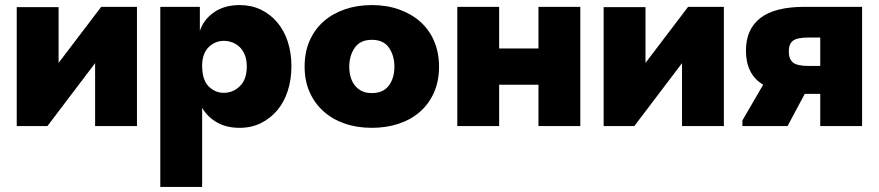

<svg xmlns="http://www.w3.org/2000/svg" viewBox="-20 -497 3465 757"><path d="M46 -469H211V-249L379 -470H520V0H355V-248L167 0H46Z M612 240V-470H768V-375Q782 -419 823 -448Q864 -477 925 -477Q971 -477 1008.5 -459Q1046 -441 1073 -409Q1100 -377 1114.5 -333Q1129 -289 1129 -236Q1129 -183 1114.5 -138.5Q1100 -94 1073 -62Q1046 -30 1008.5 -11.5Q971 7 925 7Q872 7 834.5 -15Q797 -37 777 -72V240ZM863 -336Q829 -336 804 -312.5Q779 -289 777 -244V-234Q778 -180 803.5 -155.5Q829 -131 862 -131Q899 -131 926 -157.5Q953 -184 953 -235Q953 -262 945 -281Q937 -300 924.5 -312Q912 -324 895.5 -330Q879 -336 863 -336Z M1446 7Q1387 7 1338.5 -10Q1290 -27 1255 -58.5Q1220 -90 1200.5 -134.5Q1181 -179 1181 -234Q1181 -292 1201 -337Q1221 -382 1256.5 -413Q1292 -444 1340.5 -460.5Q1389 -477 1446 -477Q1505 -477 1554 -459.5Q1603 -442 1638 -410.5Q1673 -379 1692 -334Q1711 -289 1711 -234Q1711 -177 1691 -132Q1671 -87 1635.5 -56Q1600 -25 1551.5 -9Q1503 7 1446 7ZM1446 -130Q1491 -130 1513 -159.5Q1535 -189 1535 -234Q1535 -278 1513.5 -309Q1492 -340 1446 -340Q1400 -340 1378.5 -308.5Q1357 -277 1357 -234Q1357 -214 1362 -195Q1367 -176 1378 -161.5Q1389 -147 1405.5 -138.5Q1422 -130 1446 -130Z M2103 -163H1948V0H1783V-470H1948V-306H2103V-470H2268V0H2103Z M2360 -469H2525V-249L2693 -470H2834V0H2669V-248L2481 0H2360Z M2907 -22 2989 -163Q2954 -184 2937.5 -218Q2921 -252 2921 -297Q2921 -382 2978 -426Q3035 -470 3152 -470H3379V0H3214V-127H3153L3085 0H2907ZM3214 -237V-349H3168Q3123 -349 3106.5 -336.5Q3090 -324 3090 -295Q3090 -264 3106.5 -250.5Q3123 -237 3168 -237Z"/></svg>

Font: Tilda Sans Black
Style: Regular
Weight: 900
Designer: ParaType Ltd
Foundry: ParaType Ltd
Version: Version 1.009